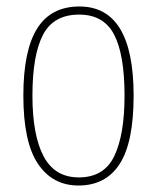

<svg xmlns="http://www.w3.org/2000/svg" viewBox="-20 -562 483 592"><path d="M222 10Q142 10 97 -57Q52 -124 52 -267Q52 -406 94.5 -474Q137 -542 225 -542Q392 -542 392 -267Q392 -123 349 -56.5Q306 10 222 10ZM223 -15Q301 -15 332.5 -81Q364 -147 364 -267Q364 -393 332 -455Q300 -517 224 -517Q145 -517 112.5 -454.5Q80 -392 80 -267Q80 -145 114.5 -80Q149 -15 223 -15Z"/></svg>

Font: Noto Serif Condensed Thin
Style: Regular
Weight: 100
Width: 3
Designer: Monotype Design Team
Foundry: Monotype Imaging Inc.
Version: Version 2.013; ttfautohint (v1.8.4.7-5d5b)